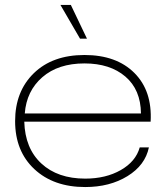

<svg xmlns="http://www.w3.org/2000/svg" viewBox="-20 -747 668 775"><path d="M303 -591 224 -727H266L331 -591ZM324 8Q196 8 118.5 -64.5Q41 -137 41 -258Q41 -378 116.5 -451.5Q192 -525 321 -525Q450 -525 522.5 -452.5Q595 -380 588 -256H78Q81 -148 147 -87Q213 -26 324 -26Q407 -26 467.5 -60.5Q528 -95 544 -152H581Q566 -80 494.5 -36Q423 8 324 8ZM321 -491Q215 -491 151 -435.5Q87 -380 80 -289H549Q548 -385 486 -438Q424 -491 321 -491Z"/></svg>

Font: Mona Sans Expanded ExtraLight
Style: Regular
Weight: 200
Width: 7
Designer: Deni Anggara
Foundry: GitHub
Version: Version 1.001;gftools[0.9.33]